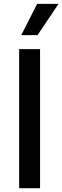

<svg xmlns="http://www.w3.org/2000/svg" viewBox="-20 -984 326 1004"><path d="M91.3 -800.3 174.3 -963.9H286.1L176.3 -800.3ZM189.5 -727.1V0H80.1V-727.1Z"/></svg>

Font: Interop Med
Style: Regular
Weight: 500
Designer: Rasmus Andersson, Google, Jang Haemin
Foundry: jhaemin
Version: Version 1.007